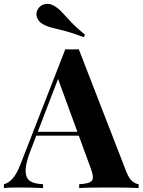

<svg xmlns="http://www.w3.org/2000/svg" viewBox="-35 -962 729 982"><path d="M368 -710 611 -84Q625 -48 642.5 -34.5Q660 -21 674 -20V0Q644 -2 603.5 -2.5Q563 -3 522 -3Q476 -3 435 -2.5Q394 -2 370 0V-20Q421 -22 434.5 -37.5Q448 -53 428 -104L258 -569L276 -595L124 -199Q102 -144 97.5 -109Q93 -74 102.5 -55Q112 -36 133.5 -28.5Q155 -21 185 -20V0Q152 -2 122 -2.5Q92 -3 61 -3Q39 -3 19.5 -2.5Q0 -2 -15 0V-20Q6 -24 28 -47Q50 -70 71 -125L299 -710Q315 -709 333.5 -709Q352 -709 368 -710ZM438 -288V-268H140L150 -288ZM238 -934Q261 -922 280 -901.5Q299 -881 326 -852Q353 -823 400 -784L393 -772Q338 -793 299.5 -803Q261 -813 234 -819.5Q207 -826 185 -838Q162 -851 154.5 -872Q147 -893 157 -912Q169 -935 193 -940.5Q217 -946 238 -934Z"/></svg>

Font: Playfair Display
Style: Bold
Weight: 700
Designer: Claus Eggers Sørensen
Foundry: Claus Eggers Sørensen
Version: Version 1.203